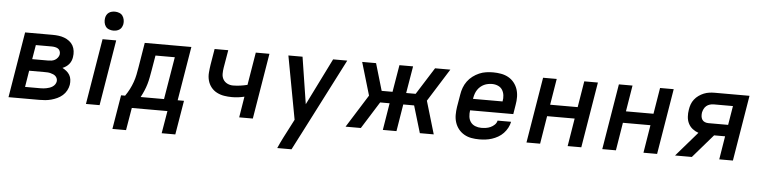

<svg xmlns="http://www.w3.org/2000/svg" viewBox="-52 -1022 6005 1514"><g transform="rotate(5 2950.0 -265.0)"><path d="M271 0H27L113 -520H330Q355 -520 378.5 -517Q402 -514 423.5 -506Q445 -498 463.5 -484Q482 -470 493 -450.5Q504 -431 507 -407Q510 -383 506 -359Q504 -344 498 -329.5Q492 -315 482 -303Q472 -291 459 -282Q446 -273 431 -267Q448 -258 463 -246Q478 -234 488 -217.5Q498 -201 500.5 -180.5Q503 -160 500 -139Q496 -116 484 -93.5Q472 -71 453 -54.5Q434 -38 411.5 -27.5Q389 -17 365 -10.5Q341 -4 317.5 -2Q294 0 271 0ZM187 -315H311Q325 -315 339.5 -317Q354 -319 366.5 -326Q379 -333 388.5 -345.5Q398 -358 400 -371Q402 -385 397 -397.5Q392 -410 381.5 -416.5Q371 -423 357.5 -425.5Q344 -428 331 -428H206ZM150 -92H271Q283 -92 295 -93Q307 -94 319 -96.5Q331 -99 343 -103Q355 -107 366.5 -114.5Q378 -122 385.5 -133Q393 -144 395 -156Q397 -168 393 -179Q389 -190 381 -198Q373 -206 362 -210.5Q351 -215 339.5 -218Q328 -221 316 -221.5Q304 -222 292 -222H171Z M640 0 726 -520H834L748 0ZM804 -595Q787 -595 770 -601.5Q753 -608 743.5 -621.5Q734 -635 731 -652.5Q728 -670 731 -688Q733 -701 739.5 -712.5Q746 -724 756.5 -731.5Q767 -739 779.5 -742Q792 -745 805 -745Q822 -745 839 -738.5Q856 -732 865.5 -718.5Q875 -705 878.5 -687.5Q882 -670 879 -652Q876 -639 870 -627.5Q864 -616 853 -608.5Q842 -601 829.5 -598Q817 -595 804 -595Z M865 178 910 -92H942Q961 -119 975.5 -147.5Q990 -176 1000.5 -205.5Q1011 -235 1017 -265Q1023 -295 1028 -325L1060 -520H1429L1358 -92H1408L1363 178H1255L1285 0H1003L973 178ZM1250 -92 1306 -428H1153L1133 -310Q1128 -282 1123 -254.5Q1118 -227 1110 -199.5Q1102 -172 1090.5 -145Q1079 -118 1065 -92Z M1853 0 1880 -166Q1856 -160 1831 -157Q1806 -154 1782 -154Q1750 -154 1719.5 -159Q1689 -164 1662 -178Q1635 -192 1616.5 -215.5Q1598 -239 1590 -268.5Q1582 -298 1584.5 -330Q1587 -362 1592 -394L1613 -520H1721L1697 -379Q1693 -355 1693 -330.5Q1693 -306 1704.5 -286.5Q1716 -267 1737 -256.5Q1758 -246 1782 -246Q1810 -246 1839 -250Q1868 -254 1896 -261L1939 -520H2047L1961 0Z M2173 215Q2192 171 2214 128Q2236 85 2258 43L2290 -19L2197 -520H2309L2367 -149L2551 -520H2663L2353 85L2340 110L2286 215Z M2695 0 2858 -260 2781 -520H2891L2954 -306H3040L3076 -520H3184L3148 -306H3223L3358 -520H3479L3316 -260L3393 0H3283L3219 -214H3133L3098 0H2990L3025 -214H2950L2816 0Z M3753 8Q3721 8 3690.5 2.5Q3660 -3 3634 -18Q3608 -33 3589.5 -56Q3571 -79 3561.5 -108Q3552 -137 3552 -168.5Q3552 -200 3557 -232L3574 -332Q3578 -359 3588 -386Q3598 -413 3615.5 -437Q3633 -461 3657 -479Q3681 -497 3707.5 -508.5Q3734 -520 3762 -524Q3790 -528 3817 -528Q3849 -528 3880 -522.5Q3911 -517 3937.5 -502.5Q3964 -488 3983 -464.5Q4002 -441 4011.5 -412.5Q4021 -384 4021.5 -352Q4022 -320 4016 -288L4004 -214H3662Q3658 -189 3661 -164Q3664 -139 3677.5 -120.5Q3691 -102 3713.5 -93Q3736 -84 3761 -84Q3779 -84 3797.5 -86.5Q3816 -89 3834 -97Q3852 -105 3866.5 -119Q3881 -133 3885 -152H3992Q3987 -127 3974.5 -103.5Q3962 -80 3943.5 -60.5Q3925 -41 3901.5 -27.5Q3878 -14 3853 -6Q3828 2 3803 5Q3778 8 3753 8ZM3677 -306H3911Q3916 -331 3913 -355Q3910 -379 3898 -398Q3886 -417 3864 -426.5Q3842 -436 3817 -436Q3802 -436 3785.5 -433Q3769 -430 3754 -423Q3739 -416 3725.5 -404.5Q3712 -393 3702.5 -378.5Q3693 -364 3687.5 -348.5Q3682 -333 3679 -317Z M4127 0 4213 -520H4321L4287 -313H4505L4539 -520H4647L4561 0H4453L4489 -221H4271L4235 0Z M4727 0 4813 -520H4921L4887 -313H5105L5139 -520H5247L5161 0H5053L5089 -221H4871L4835 0Z M5436 0H5303L5471 -194Q5445 -203 5424 -219.5Q5403 -236 5391 -260Q5379 -284 5377 -312.5Q5375 -341 5380 -370Q5383 -391 5390.5 -412Q5398 -433 5412.5 -451.5Q5427 -470 5446 -483.5Q5465 -497 5486 -505.5Q5507 -514 5528.5 -517Q5550 -520 5571 -520H5847L5761 0H5653L5683 -185H5596ZM5543 -277H5699L5724 -428H5572Q5557 -428 5541.5 -423.5Q5526 -419 5514 -409Q5502 -399 5495 -384.5Q5488 -370 5485 -355Q5483 -340 5484.5 -325.5Q5486 -311 5493.5 -299.5Q5501 -288 5514.5 -282.5Q5528 -277 5543 -277Z"/></g></svg>

Font: Iosevka Aile Semibold Oblique
Style: Regular
Weight: 600
Italic angle: -9°
Designer: Belleve Invis
Foundry: Belleve Invis
Version: Version 31.1.0; ttfautohint (v1.8.4)